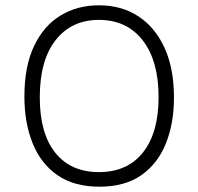

<svg xmlns="http://www.w3.org/2000/svg" viewBox="-20 -692 748 724"><path d="M355 12Q259 12 196.5 -31.5Q134 -75 103 -152Q72 -229 72 -328Q72 -441 108 -517.5Q144 -594 207.5 -633Q271 -672 353 -672Q439 -672 502.5 -630Q566 -588 601 -510.5Q636 -433 636 -324Q636 -227 605.5 -151Q575 -75 513 -31.5Q451 12 355 12ZM353 -43Q460 -43 519 -117Q578 -191 578 -326Q578 -463 518 -540Q458 -617 353 -617Q250 -617 190 -541Q130 -465 130 -325Q130 -189 188.5 -116Q247 -43 353 -43Z"/></svg>

Font: Bricolage Grotesque 12pt ExtraLight
Style: Regular
Weight: 200
Designer: Mathieu Triay
Foundry: Atelier Triay
Version: Version 1.001; ttfautohint (v1.8.4.7-5d5b);gftools[0.9.33.de